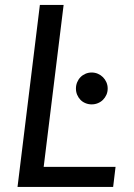

<svg xmlns="http://www.w3.org/2000/svg" viewBox="-20 -736 526 756"><path d="M435 -79 425.5 0H49L137 -716.5H230.5L152 -79ZM279 -387.5Q279 -400.5 283.8 -412Q288.5 -423.5 296.8 -432Q305 -440.5 316.5 -445.5Q328 -450.5 341 -450.5Q354 -450.5 365.5 -445.5Q377 -440.5 385.5 -432Q394 -423.5 399 -412Q404 -400.5 404 -387.5Q404 -374 399 -362.8Q394 -351.5 385.5 -343Q377 -334.5 365.5 -329.8Q354 -325 341 -325Q328 -325 316.5 -329.8Q305 -334.5 296.8 -343Q288.5 -351.5 283.8 -362.8Q279 -374 279 -387.5Z"/></svg>

Font: Lato 2
Style: Italic
Weight: 400
Italic angle: -7°
Designer: Lukasz Dziedzic with Adam Twardoch and Botio Nikoltchev
Foundry: tyPoland Lukasz Dziedzic
Version: Version 2.015; 2015-08-06; http://www.latofonts.com/